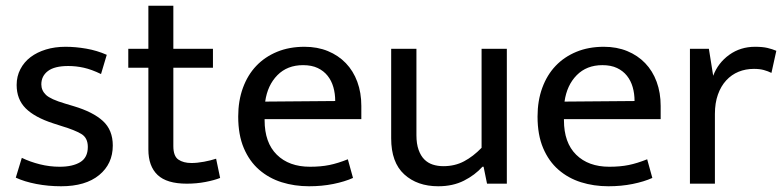

<svg xmlns="http://www.w3.org/2000/svg" viewBox="-20 -640 2730 669"><path d="M332 -382Q299 -398 272 -404Q245 -410 218 -410Q170 -410 147 -392.5Q124 -375 124 -346Q124 -325 140 -309.5Q156 -294 207 -279L237 -270Q304 -250 338.5 -218.5Q373 -187 373 -133Q373 -69 325.5 -30Q278 9 193 9Q148 9 106.5 1Q65 -7 35 -21L56 -90Q85 -76 119 -67.5Q153 -59 188 -59Q233 -59 259.5 -75Q286 -91 286 -128Q286 -160 263 -173.5Q240 -187 197 -200L166 -210Q101 -231 69.5 -262.5Q38 -294 38 -344Q38 -374 51 -399Q64 -424 86.5 -441Q109 -458 140 -467.5Q171 -477 208 -477Q243 -477 280.5 -470.5Q318 -464 352 -449Z M722 -404H584V-131Q584 -96 601.5 -84Q619 -72 647 -72Q667 -72 691 -76.5Q715 -81 733 -87L747 -20Q727 -12 696 -6Q665 0 631 0Q561 0 529 -30.5Q497 -61 497 -119V-404H427V-470H497V-620H584V-470H722Z M1239 -225H902V-221Q902 -143 944.5 -101Q987 -59 1060 -59Q1098 -59 1127.5 -65Q1157 -71 1192 -85L1210 -20Q1181 -7 1141.5 1Q1102 9 1057 9Q1006 9 961.5 -5Q917 -19 883 -48.5Q849 -78 829.5 -124Q810 -170 810 -234Q810 -289 826.5 -334Q843 -379 873 -410.5Q903 -442 945.5 -459.5Q988 -477 1041 -477Q1086 -477 1122.5 -462Q1159 -447 1185 -420Q1211 -393 1225 -355Q1239 -317 1239 -271ZM1148 -288Q1148 -314 1141.5 -336.5Q1135 -359 1121.5 -376Q1108 -393 1087 -403Q1066 -413 1036 -413Q981 -413 946.5 -378Q912 -343 904 -286Z M1658 -470H1746V0H1677L1665 -59H1661Q1635 -30 1596.5 -10.5Q1558 9 1507 9Q1434 9 1388.5 -32.5Q1343 -74 1343 -158V-470H1431V-169Q1431 -139 1438.5 -118Q1446 -97 1458.5 -84.5Q1471 -72 1488 -66.5Q1505 -61 1525 -61Q1565 -61 1597 -78Q1629 -95 1658 -125Z M2282 -225H1945V-221Q1945 -143 1987.5 -101Q2030 -59 2103 -59Q2141 -59 2170.5 -65Q2200 -71 2235 -85L2253 -20Q2224 -7 2184.5 1Q2145 9 2100 9Q2049 9 2004.5 -5Q1960 -19 1926 -48.5Q1892 -78 1872.5 -124Q1853 -170 1853 -234Q1853 -289 1869.5 -334Q1886 -379 1916 -410.5Q1946 -442 1988.5 -459.5Q2031 -477 2084 -477Q2129 -477 2165.5 -462Q2202 -447 2228 -420Q2254 -393 2268 -355Q2282 -317 2282 -271ZM2191 -288Q2191 -314 2184.5 -336.5Q2178 -359 2164.5 -376Q2151 -393 2130 -403Q2109 -413 2079 -413Q2024 -413 1989.5 -378Q1955 -343 1947 -286Z M2384 0V-470H2450L2465 -376Q2482 -421 2521 -449Q2560 -477 2611 -477Q2637 -477 2654 -473Q2671 -469 2685 -463L2668 -386Q2656 -392 2641.5 -396Q2627 -400 2607 -400Q2578 -400 2553.5 -390Q2529 -380 2510.5 -360Q2492 -340 2481.5 -310.5Q2471 -281 2471 -243V0Z"/></svg>

Font: Mukta Vaani
Style: Regular
Weight: 400
Designer: Noopur Datye, Girish Dalvi, Yashodeep Gholap, Pallavi Karambelkar
Foundry: Ek Type
Version: Version 2.538;PS 1.000;hotconv 16.6.51;makeotf.lib2.5.65220;